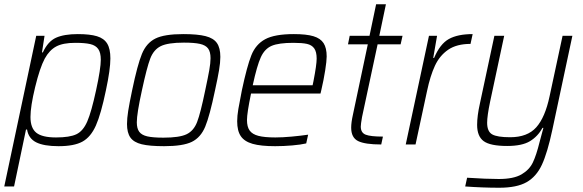

<svg xmlns="http://www.w3.org/2000/svg" viewBox="-29 -678 2738 901"><path d="M141 -510H180L168 -432H172Q196 -484 234 -501Q272 -518 336 -518Q393 -518 426 -508Q459 -498 474 -473.5Q489 -449 489 -404Q489 -352 468 -254Q445 -143 421 -89Q397 -35 358 -13.5Q319 8 246 8Q177 8 141 -10Q105 -28 98 -70H93L37 197H-9ZM422 -255Q444 -356 444 -398Q444 -431 432 -448Q420 -465 395 -471Q370 -477 324 -477Q267 -477 235 -460Q203 -443 181 -403Q158 -360 136 -269.5Q114 -179 114 -129Q114 -77 141.5 -55Q169 -33 234 -33Q298 -33 329.5 -48Q361 -63 380.5 -108Q400 -153 422 -255Z M567 -96Q567 -122 572.5 -157Q578 -192 591 -254Q616 -374 637 -425Q658 -476 700 -497Q742 -518 831 -518Q898 -518 935.5 -508.5Q973 -499 989 -476Q1005 -453 1005 -411Q1005 -385 999 -349Q993 -313 980 -254Q955 -134 934 -83.5Q913 -33 871.5 -12.5Q830 8 741 8Q673 8 636 -1Q599 -10 583 -32.5Q567 -55 567 -96ZM934 -254Q947 -315 953 -348.5Q959 -382 959 -405Q959 -435 947.5 -450.5Q936 -466 909.5 -472Q883 -478 834 -478Q759 -478 725.5 -461.5Q692 -445 676 -403Q660 -361 637 -254Q613 -145 613 -104Q613 -75 624.5 -59.5Q636 -44 662.5 -38Q689 -32 738 -32Q813 -32 846.5 -48Q880 -64 896 -105.5Q912 -147 934 -254Z M1084 -109Q1084 -134 1089.5 -166.5Q1095 -199 1106 -254Q1130 -367 1150.5 -418.5Q1171 -470 1215.5 -494Q1260 -518 1350 -518Q1409 -518 1442 -508Q1475 -498 1489.5 -475.5Q1504 -453 1504 -413Q1504 -392 1497 -347.5Q1490 -303 1479 -256L1475 -239H1149Q1130 -147 1130 -115Q1130 -83 1142.5 -65.5Q1155 -48 1183.5 -40.5Q1212 -33 1263 -33Q1297 -33 1340 -37Q1383 -41 1417 -46L1408 -5Q1383 1 1342 4.5Q1301 8 1262 8Q1195 8 1156.5 -3Q1118 -14 1101 -39Q1084 -64 1084 -109ZM1438 -278 1442 -297Q1457 -374 1457 -403Q1457 -435 1445.5 -451Q1434 -467 1411.5 -472Q1389 -477 1348 -477Q1279 -477 1246 -463Q1213 -449 1195 -409.5Q1177 -370 1157 -278Z M1619 -79Q1619 -103 1627 -139L1697 -470H1604L1612 -510H1705L1736 -658H1782L1751 -510H1860L1851 -470H1743L1670 -129Q1664 -95 1664 -84Q1664 -55 1687 -46Q1710 -37 1768 -37L1760 0Q1684 0 1651.5 -16Q1619 -32 1619 -79Z M1984 -510H2022L2004 -406H2008Q2036 -472 2077.5 -495Q2119 -518 2189 -518L2179 -472Q2114 -472 2074 -444.5Q2034 -417 2012 -369.5Q1990 -322 1975 -251L1921 0H1875Z M2154 197 2163 156Q2253 162 2312 162Q2381 162 2418 140.5Q2455 119 2471.5 84.5Q2488 50 2503 -11Q2519 -70 2521 -78H2517Q2495 -38 2458 -15.5Q2421 7 2351 7Q2272 7 2241 -15.5Q2210 -38 2210 -92Q2210 -134 2223 -192L2291 -510H2337L2271 -201Q2257 -134 2257 -102Q2257 -61 2280.5 -47.5Q2304 -34 2365 -34Q2446 -34 2487.5 -80.5Q2529 -127 2550 -226L2611 -510H2657L2563 -69Q2540 39 2514 95Q2488 151 2442 177Q2396 203 2314 203Q2236 203 2154 197Z"/></svg>

Font: Saira Semi Condensed ExtraLight
Style: Italic
Weight: 200
Width: 4
Italic angle: -12°
Designer: Hector Gatti with collaboration of the Omnibus-Type team
Foundry: Omnibus-Type
Version: Version 1.001; ttfautohint (v1.8)